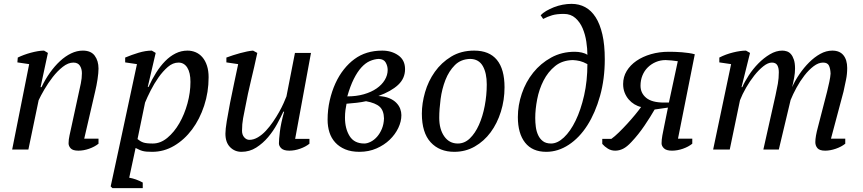

<svg xmlns="http://www.w3.org/2000/svg" viewBox="-20 -774 4469 994"><path d="M386 -285Q393 -316 398.5 -342.5Q404 -369 404 -395Q404 -418 393.5 -434Q383 -450 360 -450Q333 -450 305 -428Q277 -406 253 -375Q229 -344 209.5 -310.5Q190 -277 180 -255L127 0H43L131 -442L70 -451L72 -476Q86 -483 103.5 -489.5Q121 -496 139.5 -501Q158 -506 175.5 -509Q193 -512 208 -512L228 -500L190 -323H195Q214 -363 238.5 -397.5Q263 -432 290.5 -457.5Q318 -483 348 -497.5Q378 -512 409 -512Q451 -512 470.5 -485.5Q490 -459 490 -419Q490 -397 485 -364Q480 -331 473 -302L416 -56H490V-30Q470 -14 441.5 -4Q413 6 386 6Q357 6 346 -6Q335 -18 335 -32Q335 -51 340 -73.5Q345 -96 350 -119Z M649 146Q684 152 719 171V200H562L553 191L596 -8L689 -442L628 -451V-476Q661 -490 697.5 -501Q734 -512 766 -512L786 -500L745 -324H749Q767 -364 788.5 -398Q810 -432 835 -457.5Q860 -483 889 -497.5Q918 -512 951 -512Q973 -512 993 -503.5Q1013 -495 1028 -477.5Q1043 -460 1051.5 -434Q1060 -408 1060 -374Q1060 -297 1037 -227Q1014 -157 974.5 -104Q935 -51 882 -19.5Q829 12 768 12Q751 12 739 11Q727 10 718 7.5Q709 5 700.5 1Q692 -3 682 -8ZM904 -450Q875 -450 849 -427.5Q823 -405 800.5 -373Q778 -341 760 -305.5Q742 -270 731 -243L692 -54Q706 -42 721.5 -36.5Q737 -31 771 -31Q811 -31 846.5 -60.5Q882 -90 908.5 -136Q935 -182 950.5 -238.5Q966 -295 966 -350Q966 -398 949.5 -424Q933 -450 904 -450Z M1582 -55V-30Q1562 -14 1533.5 -4Q1505 6 1478 6Q1449 6 1436.5 -6Q1424 -18 1424 -32Q1424 -50 1429 -92.5Q1434 -135 1451 -196H1447Q1434 -168 1414.5 -132Q1395 -96 1368 -64Q1341 -32 1306.5 -10Q1272 12 1230 12Q1195 12 1171 -12.5Q1147 -37 1147 -82Q1147 -104 1154 -147Q1161 -190 1171 -241Q1181 -292 1192.5 -345.5Q1204 -399 1213 -442L1152 -451V-476Q1168 -482 1186.5 -488Q1205 -494 1223.5 -499Q1242 -504 1259 -507.5Q1276 -511 1290 -512L1312 -500Q1296 -425 1279.5 -357.5Q1263 -290 1249 -215Q1244 -191 1238.5 -161.5Q1233 -132 1233 -97Q1233 -76 1244.5 -63Q1256 -50 1271 -50Q1293 -50 1315 -63Q1337 -76 1356.5 -97Q1376 -118 1393.5 -143.5Q1411 -169 1425 -194Q1439 -219 1448.5 -240.5Q1458 -262 1463 -275L1507 -500H1590L1508 -55Z M2077 -416Q2077 -368 2041 -334.5Q2005 -301 1939 -277Q1973 -275 1995.5 -265.5Q2018 -256 2032 -241.5Q2046 -227 2052 -210.5Q2058 -194 2058 -178Q2058 -145 2042 -111.5Q2026 -78 1997.5 -50.5Q1969 -23 1929 -5.5Q1889 12 1841 12Q1798 12 1767 -1Q1736 -14 1715.5 -36.5Q1695 -59 1685.5 -89Q1676 -119 1676 -154Q1676 -206 1687 -254Q1698 -302 1716.5 -342.5Q1735 -383 1760.5 -415Q1786 -447 1815 -468Q1874 -512 1959 -512Q2007 -512 2042 -487.5Q2077 -463 2077 -416ZM1968 -161Q1967 -202 1945.5 -221.5Q1924 -241 1875 -250Q1853 -245 1827 -242Q1801 -239 1774 -237Q1771 -223 1768.5 -204.5Q1766 -186 1766 -165Q1766 -108 1790 -69.5Q1814 -31 1866 -31Q1881 -31 1899 -40Q1917 -49 1932 -66Q1947 -83 1957 -107Q1967 -131 1968 -161ZM1941 -469Q1918 -468 1895 -458Q1872 -448 1851 -425Q1830 -402 1811.5 -365Q1793 -328 1778 -275Q1825 -275 1863.5 -286Q1902 -297 1929.5 -316Q1957 -335 1972 -360Q1987 -385 1987 -412Q1987 -432 1977 -450Q1967 -468 1941 -469Z M2164 -186Q2164 -239 2180.5 -296.5Q2197 -354 2231 -402Q2265 -450 2316 -481Q2367 -512 2435 -512Q2513 -512 2552.5 -464Q2592 -416 2592 -322Q2592 -256 2573 -195.5Q2554 -135 2520 -89Q2486 -43 2438 -15.5Q2390 12 2332 12Q2255 12 2209.5 -37.5Q2164 -87 2164 -186ZM2415 -469Q2366 -468 2335 -437Q2304 -406 2286 -360Q2268 -314 2261 -261Q2254 -208 2254 -164Q2254 -105 2280 -68Q2306 -31 2350 -31Q2385 -31 2412.5 -57.5Q2440 -84 2459.5 -127.5Q2479 -171 2489.5 -226Q2500 -281 2500 -337Q2500 -396 2479.5 -432Q2459 -468 2415 -469Z M2661 -168Q2661 -229 2681.5 -289.5Q2702 -350 2740.5 -398Q2779 -446 2833.5 -476Q2888 -506 2956 -506Q2974 -506 2992 -502Q3010 -498 3021 -490Q3021 -521 3015.5 -558Q3010 -595 2996.5 -627Q2983 -659 2959 -680.5Q2935 -702 2899 -702Q2862 -702 2838.5 -695Q2815 -688 2792 -676L2779 -695Q2790 -707 2808 -717.5Q2826 -728 2847.5 -736.5Q2869 -745 2892.5 -749.5Q2916 -754 2939 -754Q2978 -754 3009.5 -737Q3041 -720 3063.5 -685Q3086 -650 3098.5 -596Q3111 -542 3111 -467Q3111 -365 3086.5 -277.5Q3062 -190 3021 -125.5Q2980 -61 2924.5 -24.5Q2869 12 2808 12Q2736 12 2698.5 -35.5Q2661 -83 2661 -168ZM2946 -463Q2891 -462 2854 -432Q2817 -402 2794 -357Q2771 -312 2761 -260Q2751 -208 2751 -163Q2751 -140 2754 -117Q2757 -94 2766 -74.5Q2775 -55 2791 -43Q2807 -31 2833 -31Q2866 -31 2899.5 -62.5Q2933 -94 2960 -149.5Q2987 -205 3004 -280Q3021 -355 3021 -442Q2999 -454 2982 -458Q2965 -462 2946 -463Z M3489 -457Q3476 -459 3457 -461Q3438 -463 3426 -463Q3399 -463 3375.5 -453Q3352 -443 3334 -425.5Q3316 -408 3306 -383.5Q3296 -359 3296 -330Q3296 -292 3325.5 -267.5Q3355 -243 3418 -243H3443ZM3299 -220Q3281 -224 3264.5 -234Q3248 -244 3235 -259Q3222 -274 3214 -294Q3206 -314 3206 -339Q3206 -376 3224.5 -406.5Q3243 -437 3275 -459Q3307 -481 3350 -493.5Q3393 -506 3443 -506Q3456 -506 3474 -505.5Q3492 -505 3510 -503.5Q3528 -502 3545.5 -499.5Q3563 -497 3577 -493L3490 -56H3564V-30Q3544 -14 3515.5 -4Q3487 6 3459 6Q3430 6 3417.5 -6Q3405 -18 3405 -32Q3405 -50 3409 -72.5Q3413 -95 3418 -118L3438 -217L3369 -207Q3348 -170 3316.5 -123.5Q3285 -77 3249 -39Q3226 -14 3206 -4Q3186 6 3165 6Q3144 6 3127 -4.5Q3110 -15 3098 -29V-55H3145Q3162 -67 3184 -88.5Q3206 -110 3227.5 -133.5Q3249 -157 3268 -180Q3287 -203 3299 -220Z M4262 -300Q4268 -324 4273.5 -350Q4279 -376 4280 -393Q4279 -419 4271.5 -434.5Q4264 -450 4241 -450Q4217 -450 4192 -431Q4167 -412 4144.5 -383Q4122 -354 4103.5 -320Q4085 -286 4073 -256L4012 0H3932L3995 -281Q4002 -312 4007 -340.5Q4012 -369 4012 -400Q4012 -423 4004 -436.5Q3996 -450 3976 -450Q3956 -450 3932 -431Q3908 -412 3885 -383Q3862 -354 3842.5 -320Q3823 -286 3811 -255L3758 0H3672L3765 -442L3704 -451V-476Q3737 -493 3775.5 -502.5Q3814 -512 3842 -512L3863 -500L3819 -323H3823Q3835 -351 3856.5 -384Q3878 -417 3906 -445.5Q3934 -474 3966 -493Q3998 -512 4030 -512Q4042 -512 4054 -508Q4066 -504 4075 -493.5Q4084 -483 4090 -465Q4096 -447 4096 -419Q4096 -397 4091.5 -372Q4087 -347 4081 -323Q4096 -357 4119 -390.5Q4142 -424 4169 -451Q4196 -478 4226.5 -495Q4257 -512 4289 -512Q4327 -512 4346.5 -488Q4366 -464 4366 -422Q4366 -390 4360 -361.5Q4354 -333 4347 -300L4282 -56H4356V-30Q4336 -14 4307 -4Q4278 6 4252 6Q4223 6 4212 -7Q4201 -20 4201 -38Q4201 -67 4215 -118Z"/></svg>

Font: PTSerifItalic
Style: Italic
Weight: 400
Italic angle: -12°
Designer: A.Korolkova, O.Umpeleva, V.Yefimov
Foundry: ParaType Ltd
Version: Version 1.000W OFL